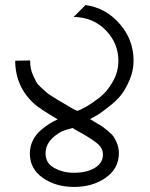

<svg xmlns="http://www.w3.org/2000/svg" viewBox="-20 -722 591 759"><path d="M40 -482Q49 -482 69 -482.5Q89 -483 99 -483Q99 -466 102 -451Q105 -436 111.5 -422.5Q118 -409 123 -399Q128 -389 141 -377.5Q154 -366 160.5 -359.5Q167 -353 184.5 -342Q202 -331 209.5 -326.5Q217 -322 238.5 -309.5Q260 -297 268 -292Q280 -285 286 -284Q295 -286 318.5 -299Q342 -312 372.5 -335.5Q403 -359 425.5 -398.5Q448 -438 448 -482Q448 -551 398 -602.5Q348 -654 271 -655L318 -702Q398 -691 453 -628Q508 -565 508 -482Q508 -443 492.5 -406.5Q477 -370 459.5 -347.5Q442 -325 412 -301.5Q382 -278 370 -270.5Q358 -263 336 -251L356 -239Q377 -227 383.5 -222.5Q390 -218 406.5 -204.5Q423 -191 430 -180.5Q437 -170 443.5 -152.5Q450 -135 450 -117Q450 -56 398 -19.5Q346 17 273 17Q200 17 149 -19Q98 -55 98 -115Q98 -143 110 -167Q122 -191 141.5 -207.5Q161 -224 176.5 -233.5Q192 -243 208 -250Q133 -295 116 -311Q41 -378 40 -482ZM160 -116Q160 -77 194.5 -58Q229 -39 273 -39Q323 -39 355 -58.5Q387 -78 387 -111Q387 -134 369.5 -150.5Q352 -167 307 -193Q302 -196 288 -203.5Q274 -211 267 -216Q240 -209 225 -203Q160 -168 160 -116Z"/></svg>

Font: Coval
Style: ExtraLight
Weight: 250
Foundry: Context Ltd
Version: Version 001.000